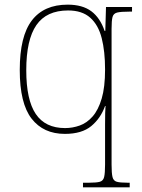

<svg xmlns="http://www.w3.org/2000/svg" viewBox="-20 -566 612 826"><path d="M337 240V220H365Q395 220 409.5 216Q424 212 428 195.5Q432 179 432 142V31Q432 -2 432 -30.5Q432 -59 432.5 -80Q433 -101 434 -110H432Q413 -57 372.5 -23.5Q332 10 259 10Q167 10 116 -55.5Q65 -121 65 -265Q65 -410 117 -478Q169 -546 271 -546Q335 -546 373 -517.5Q411 -489 430 -433H433L436 -536H548V-516H537Q500 -516 484 -512Q468 -508 464 -492.5Q460 -477 460 -442V142Q460 179 464 195.5Q468 212 482.5 216Q497 220 527 220H538V240ZM260 -15Q292 -15 323 -26Q354 -37 378.5 -65Q403 -93 417.5 -142Q432 -191 432 -267Q432 -345 417.5 -402Q403 -459 368 -490Q333 -521 273 -521Q180 -521 136.5 -458Q93 -395 93 -264Q93 -136 134 -75.5Q175 -15 260 -15Z"/></svg>

Font: Noto Serif Gujarati Thin
Style: Regular
Weight: 250
Version: Version 2.102